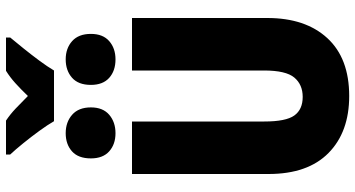

<svg xmlns="http://www.w3.org/2000/svg" viewBox="-292 -882 1184 640"><g transform="rotate(-90 300.0 -562.0)"><path d="M300 10Q180 10 110 -59Q40 -128 40 -259V-714H215V-273Q215 -201 235 -173Q255 -145 297 -145Q338 -145 361.5 -173Q385 -201 385 -274V-714H560V-263Q560 -136 493 -63Q426 10 300 10ZM422 -769Q384 -769 360.5 -790Q337 -811 337 -851Q337 -893 361 -914Q385 -935 422 -935Q459 -935 483 -913.5Q507 -892 507 -851Q507 -811 483 -790Q459 -769 422 -769ZM176 -769Q139 -769 115.5 -790Q92 -811 92 -851Q92 -893 115.5 -914Q139 -935 176 -935Q213 -935 237.5 -913.5Q262 -892 262 -851Q262 -811 237.5 -790Q213 -769 176 -769ZM216 -974Q204 -995 184 -1022.5Q164 -1050 142.5 -1076.5Q121 -1103 105 -1120V-1134H218Q239 -1120 258 -1102Q277 -1084 300 -1061Q323 -1085 343 -1103Q363 -1121 384 -1134H495V-1120Q480 -1102 459 -1076Q438 -1050 418 -1023Q398 -996 385 -974Z"/></g></svg>

Font: Noto Sans Mono Black
Style: Regular
Weight: 900
Designer: Monotype Design Team
Foundry: Monotype Imaging Inc.
Version: Version 2.014